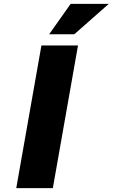

<svg xmlns="http://www.w3.org/2000/svg" viewBox="-20 -972 582 992"><path d="M234 -795 345 -952H542L364 -795ZM64 0 194 -737H383L253 0Z"/></svg>

Font: Tomorrow
Style: Bold Italic
Weight: 700
Italic angle: -10°
Designer: Tony de Marco, Monica Rizzolli
Foundry: Just in Type
Version: Version 2.002